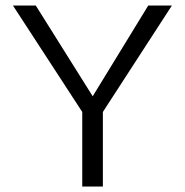

<svg xmlns="http://www.w3.org/2000/svg" viewBox="-20 -678 672 698"><path d="M354 -271V0H279V-271L27 -658H110L317 -328L519 -658H605Z"/></svg>

Font: Ysabeau SC
Style: Regular
Weight: 400
Designer: Christian Thalmann (Catharsis Fonts)
Version: Version 0.003